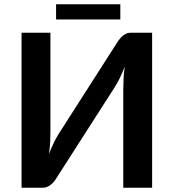

<svg xmlns="http://www.w3.org/2000/svg" viewBox="-20 -876 810 896"><path d="M588.9 -723.1H689.9V0H555.2V-453.1Q555.2 -478.5 556.6 -506.3Q557.1 -532.2 562 -565.9Q555.2 -545.9 540.5 -514.6Q531.2 -495.1 517.6 -472.7L241.2 -41.5Q237.3 -34.7 230.5 -26.4Q223.6 -19 216.3 -13.7Q208.5 -7.3 200.2 -3.9Q190.9 0 181.6 0H80.6V-723.1H215.3V-270Q215.3 -253.4 214.4 -216.3Q212.9 -188.5 208.5 -156.7Q215.8 -178.7 230.5 -208.5Q237.3 -224.1 253.4 -250.5L529.3 -681.6Q533.2 -688 540.5 -696.3Q546.4 -704.1 554.2 -710Q564.9 -717.3 570.3 -719.7Q577.6 -723.1 588.9 -723.1ZM241.7 -785.2V-856H541.5V-785.2Z"/></svg>

Font: Lato-SemiBold
Style: Bold
Weight: 500
Designer: Lukasz Dziedzic with Adam Twardoch and Botio Nikoltchev
Foundry: tyPoland Lukasz Dziedzic
Version: ""